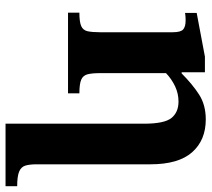

<svg xmlns="http://www.w3.org/2000/svg" viewBox="-54 -470 745 676"><g transform="rotate(90 318.0 -132.5)"><path d="M636 220H416V-268Q416 -339 396 -364Q376 -389 338 -389Q310 -389 284.5 -377Q259 -365 238 -345V-112Q238 -85 242 -69Q246 -53 261 -46.5Q276 -40 309 -40V0H25V-40Q58 -40 72.5 -46.5Q87 -53 90.5 -69Q94 -85 94 -112V-369Q94 -397 84 -405.5Q74 -414 53 -414Q40 -414 33 -413Q26 -412 26 -412V-453L180 -482H235V-400H239Q277 -438 313.5 -461.5Q350 -485 401 -485Q474 -485 516.5 -437Q559 -389 559 -290V110Q559 135 563.5 150Q568 165 584.5 172Q601 179 636 179Z"/></g></svg>

Font: STIX Two Text
Style: Bold
Weight: 700
Designer: Ross Mills, John Hudson & Paul Hanslow, Tiro Typeworks Ltd; with prior portions MicroPress Inc., and Coen Hoffman.
Foundry: Tiro Typeworks Ltd
Version: Version 2.13 b171